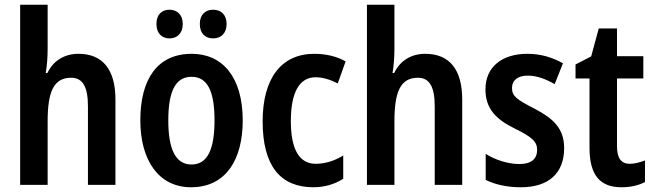

<svg xmlns="http://www.w3.org/2000/svg" viewBox="-20 -780 2759 810"><path d="M181 -576V-760H65V0H181V-268C181 -392 206 -452 280 -452C329 -452 351 -414 351 -331V0H467V-360C467 -487 413 -553 311 -553C253 -553 205 -525 180 -472H173C178 -501 181 -537 181 -576Z M640 -679C640 -639 663 -618 695 -618C727 -618 751 -639 751 -679C751 -718 727 -739 695 -739C663 -739 640 -719 640 -679ZM823 -679C823 -639 846 -618 879 -618C912 -618 936 -639 936 -679C936 -718 912 -739 879 -739C847 -739 823 -719 823 -679ZM1004 -272C1004 -454 919 -553 789 -553C643 -553 572 -445 572 -272C572 -106 648 10 786 10C934 10 1004 -108 1004 -272ZM690 -272C690 -394 720 -456 788 -456C856 -456 885 -394 885 -272C885 -151 856 -86 788 -86C720 -86 690 -152 690 -272Z M1302 10C1349 10 1393 -3 1428 -26V-124C1392 -102 1353 -89 1312 -89C1243 -89 1207 -149 1207 -269C1207 -390 1243 -454 1311 -454C1342 -454 1374 -444 1405 -428L1438 -521C1403 -541 1358 -553 1306 -553C1165 -553 1088 -447 1088 -268C1088 -79 1164 10 1302 10Z M1644 -576V-760H1528V0H1644V-268C1644 -392 1669 -452 1743 -452C1792 -452 1814 -414 1814 -331V0H1930V-360C1930 -487 1876 -553 1774 -553C1716 -553 1668 -525 1643 -472H1636C1641 -501 1644 -537 1644 -576Z M2360 -155C2360 -240 2312 -281 2236 -321C2160 -360 2140 -374 2140 -409C2140 -441 2164 -461 2207 -461C2245 -461 2284 -446 2320 -425L2355 -513C2308 -539 2260 -553 2205 -553C2097 -553 2028 -497 2028 -403C2028 -320 2074 -276 2151 -238C2227 -201 2246 -181 2246 -148C2246 -109 2221 -88 2171 -88C2122 -88 2068 -106 2029 -131V-21C2070 -1 2119 10 2178 10C2294 10 2360 -49 2360 -155Z M2637 -89C2600 -89 2583 -113 2583 -163V-449H2694V-543H2583V-660H2506L2474 -542L2408 -508V-449H2467V-156C2467 -38 2514 10 2602 10C2641 10 2674 2 2701 -12V-103C2680 -95 2657 -89 2637 -89Z"/></svg>

Font: Noto Sans Lao UI Cond SemBd
Style: Regular
Weight: 600
Width: 3
Designer: Monotype Design Team
Foundry: Monotype Imaging Inc.
Version: Version 2.000